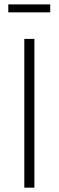

<svg xmlns="http://www.w3.org/2000/svg" viewBox="-20 -863 270 883"><path d="M210.9 -806.2H18.1V-842.8H210.9ZM138.2 -684.1V0H91.8V-684.1Z"/></svg>

Font: Fira Sans Compressed ExtraLight
Style: Regular
Weight: 250
Width: 1
Designer: Carrois Corporate & Edenspiekermann AG
Foundry: Carrois Corporate GbR & Edenspiekermann AG
Version: Version 4.203;PS 004.203;hotconv 1.0.88;makeotf.lib2.5.64775